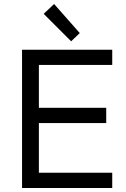

<svg xmlns="http://www.w3.org/2000/svg" viewBox="-20 -938 630 958"><path d="M90 0V-690H540V-614H174V-400H510V-324H174V-76H540V0ZM198 -869 250 -918 378 -773 335 -732Z"/></svg>

Font: Oxanium
Style: Regular
Weight: 400
Designer: Severin Meyer
Version: Version 1.001